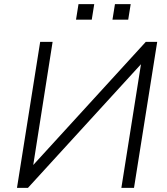

<svg xmlns="http://www.w3.org/2000/svg" viewBox="-20 -907 806 927"><path d="M62 0 174 -705H234L137 -88L121 -89L684 -705H739L627 0H566L664 -618L679 -617L115 0ZM523 -812 535 -887H611L599 -812ZM347 -812 359 -887H435L423 -812Z"/></svg>

Font: Nunito Sans 10pt Light
Style: Italic
Weight: 300
Italic angle: -9°
Designer: Vernon Adams
Foundry: Vernon Adams
Version: Version 3.101;gftools[0.9.27]